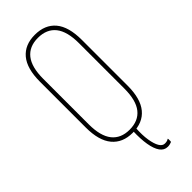

<svg xmlns="http://www.w3.org/2000/svg" viewBox="-266 -706 924 924"><g transform="rotate(-45 196.5 -244.0)"><path d="M268 173Q244 173 229 152Q214 131 207.5 92Q201 53 203 1Q203 -2 203.5 -2.5Q204 -3 205 -3H221Q223 -3 223 0Q220 46 225.5 80.5Q231 115 242 133.5Q253 152 269 152Q277 152 283 150.5Q289 149 293 146Q296 144 296 149V163Q296 166 293 168Q288 170 282 171.5Q276 173 268 173ZM196 6Q128 6 91 -38.5Q54 -83 54 -172V-483Q54 -573 91 -617Q128 -661 196 -661Q265 -661 302 -617Q339 -573 339 -483V-172Q339 -83 302 -38.5Q265 6 196 6ZM196 -15Q256 -15 287 -54Q318 -93 318 -173V-482Q318 -562 287 -601Q256 -640 196 -640Q137 -640 106 -601Q75 -562 75 -482V-173Q75 -93 106 -54Q137 -15 196 -15Z"/></g></svg>

Font: Sofia Sans Extra Condensed Thin
Style: Regular
Weight: 250
Version: Version 4.100